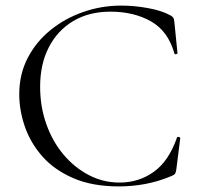

<svg xmlns="http://www.w3.org/2000/svg" viewBox="-20 -656 709 688"><path d="M414.6 -636Q460.6 -636 510.3 -627Q560 -618 590.4 -601Q598.6 -596.4 601.2 -592.3Q603.8 -588.2 604.8 -577.2L616 -465.4Q616 -463.2 611.1 -461.8Q606.2 -460.4 605 -464.4Q582.4 -544.6 521.1 -579.4Q459.8 -614.2 375.6 -614.2Q299 -614.2 242.5 -580.6Q186 -547 154.9 -486.5Q123.8 -426 123.8 -345.2Q123.8 -273.8 146 -211.3Q168.2 -148.8 207.6 -102.1Q247 -55.4 298.4 -28.6Q349.8 -1.8 408.2 -1.8Q477.8 -1.8 531.5 -40.6Q585.2 -79.4 614 -162.6Q615.2 -166.6 620.6 -165.2Q626 -163.8 626 -161.6L611.8 -48.8Q609.8 -36.8 607.3 -33.3Q604.8 -29.8 595.8 -25.8Q548.2 -5.6 500.9 3.2Q453.6 12 406.4 12Q311 12 242.8 -17.5Q174.6 -47 131.9 -95.5Q89.2 -144 69.1 -202.3Q49 -260.6 49 -318.2Q49 -389.8 79.1 -448Q109.2 -506.2 160.9 -548.2Q212.6 -590.2 278.3 -613.1Q344 -636 414.6 -636Z"/></svg>

Font: Cormorant Garamond Light
Style: Regular
Weight: 300
Designer: Christian Thalmann (Catharsis Fonts)
Foundry: Catharsis Fonts
Version: Version 4.001